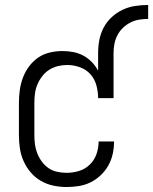

<svg xmlns="http://www.w3.org/2000/svg" viewBox="-20 -743 615 771"><path d="M247 8Q272 8 297 4Q322 0 344 -11Q366 -22 384.5 -39.5Q403 -57 415 -78.5Q427 -100 432.5 -124.5Q438 -149 438 -174Q438 -174 438 -174.5Q438 -175 438 -175H376Q376 -175 376 -175Q376 -175 376 -174Q376 -149 367.5 -124.5Q359 -100 340.5 -82Q322 -64 297.5 -56.5Q273 -49 247 -49Q229 -49 210 -53Q191 -57 175.5 -67.5Q160 -78 148.5 -93.5Q137 -109 130 -126.5Q123 -144 120.5 -162.5Q118 -181 118 -200V-330Q118 -349 120.5 -368Q123 -387 130.5 -404.5Q138 -422 150 -437.5Q162 -453 178 -463Q194 -473 212.5 -477.5Q231 -482 250 -482Q276 -482 301 -473Q326 -464 343 -445Q360 -426 367 -400.5Q374 -375 374 -349H436V-530Q436 -549 439.5 -567Q443 -585 451.5 -601.5Q460 -618 473.5 -631Q487 -644 503.5 -652.5Q520 -661 538.5 -664Q557 -667 575 -667V-723Q549 -723 522.5 -719Q496 -715 472 -703.5Q448 -692 428.5 -674Q409 -656 396.5 -632.5Q384 -609 379 -583Q374 -557 374 -530V-459Q364 -478 348.5 -494Q333 -510 314 -520Q295 -530 274 -534Q253 -538 231 -538Q205 -538 179.5 -532Q154 -526 133 -511.5Q112 -497 96.5 -476Q81 -455 72 -431Q63 -407 59.5 -381.5Q56 -356 56 -330V-200Q56 -173 60 -146.5Q64 -120 75 -95.5Q86 -71 103.5 -50.5Q121 -30 144.5 -16.5Q168 -3 194.5 2.5Q221 8 247 8Z"/></svg>

Font: Iosevka SS09 Light
Style: Regular
Weight: 300
Monospace: yes
Designer: Belleve Invis
Foundry: Belleve Invis
Version: Version 5.2.1; ttfautohint (v1.8.3)